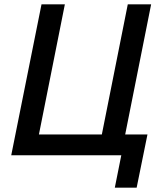

<svg xmlns="http://www.w3.org/2000/svg" viewBox="-20 -718 760 888"><path d="M511 150 541 0H32L172 -698H280L160 -96H451L571 -698H679L559 -96H662L612 150Z"/></svg>

Font: IBM Plex Sans Medium
Style: Italic
Weight: 500
Italic angle: -11.31°
Designer: Mike Abbink, Paul van der Laan, Pieter van Rosmalen
Foundry: Bold Monday
Version: Version 3.201